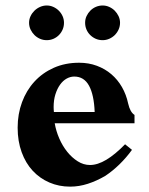

<svg xmlns="http://www.w3.org/2000/svg" viewBox="-20 -676 547 706"><path d="M357.4 -655.8Q370.1 -655.8 381.6 -650.6Q393.1 -645.5 401.9 -636.7Q410.6 -627.9 416 -616.5Q421.4 -605 421.4 -592.3Q421.4 -579.6 416.3 -567.9Q411.1 -556.2 402.3 -547.4Q393.6 -538.6 381.8 -533.4Q370.1 -528.3 357.4 -528.3Q343.8 -528.3 332 -533.4Q320.3 -538.6 311.5 -547.4Q302.7 -556.2 297.9 -567.6Q293 -579.1 293 -592.3Q293 -605.5 298.3 -616.9Q303.7 -628.4 312.5 -637.2Q321.3 -646 333 -650.9Q344.7 -655.8 357.4 -655.8ZM151.9 -655.8Q164.6 -655.8 176 -650.6Q187.5 -645.5 196.3 -636.7Q205.1 -627.9 210.2 -616.5Q215.3 -605 215.3 -592.3Q215.3 -579.1 210.4 -567.6Q205.6 -556.2 197 -547.4Q188.5 -538.6 176.8 -533.4Q165 -528.3 151.9 -528.3Q138.7 -528.3 127 -533.4Q115.2 -538.6 106.4 -547.4Q97.7 -556.2 92.3 -567.6Q86.9 -579.1 86.9 -592.3Q86.9 -605 92.3 -616.5Q97.7 -627.9 106.7 -636.7Q115.7 -645.5 127.4 -650.6Q139.2 -655.8 151.9 -655.8ZM328.1 -264.2Q325.7 -327.1 307.4 -360.8Q289.1 -394.5 252.9 -394.5Q238.8 -394.5 225.1 -387Q211.4 -379.4 200.9 -364.7Q190.4 -350.1 183.8 -329.3Q177.2 -308.6 177.2 -282.2Q177.2 -278.3 177.5 -273.2Q177.7 -268.1 178.2 -264.2ZM465.3 -125Q444.8 -96.7 419.9 -72.3Q395 -47.9 367.2 -29.3Q335.4 -10.7 303 -0.2Q270.5 10.3 237.8 10.3Q196.8 10.3 161.6 -4.9Q126.5 -20 100.3 -48.1Q74.2 -76.2 59.6 -116.5Q44.9 -156.7 44.9 -206.5Q44.9 -256.8 61 -300.3Q77.1 -343.8 106.7 -376Q136.2 -408.2 178 -426.8Q219.7 -445.3 271 -445.3Q306.2 -445.3 336.2 -434.1Q366.2 -422.9 389.4 -403.1Q412.6 -383.3 428.5 -355.7Q444.3 -328.1 451.2 -295.4Q455.1 -278.8 460.7 -268.8Q466.3 -258.8 474.6 -253.4V-222.7H181.2Q186 -194.3 198 -166.7Q210 -139.2 227.3 -117.7Q244.6 -96.2 265.9 -82.8Q287.1 -69.3 311 -69.3Q338.9 -69.3 371.1 -88.6Q403.3 -107.9 439.9 -145.5Z"/></svg>

Font: XB Niloofar
Style: Bold
Weight: 700
Designer: Behnam
Foundry: Irmug
Version: Version 7.201 2008